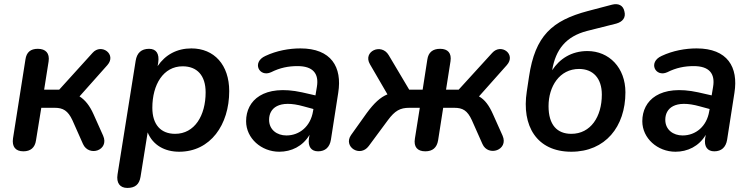

<svg xmlns="http://www.w3.org/2000/svg" viewBox="-20 -736 3687 944"><path d="M95 8C130 8 152 -10 157 -46L183 -206H249C290 -206 314 -192 336 -145L388 -28C417 37 519 3 487 -69L440 -174C421 -217 398 -245 371 -262L508 -416C555 -469 478 -525 435 -476L271 -295H197L219 -434C225 -474 205 -496 166 -496C131 -496 110 -480 105 -443L44 -56C38 -15 56 8 95 8Z M606 188C644 188 665 171 671 133L706 -85C732 -22 790 10 861 10C1015 10 1107 -123 1107 -288C1107 -417 1033 -498 921 -498C850 -498 793 -467 755 -411L758 -429C764 -471 749 -496 713 -496C675 -496 653 -476 647 -437L558 121C551 164 570 188 606 188ZM841 -78C771 -78 729 -123 729 -206C729 -320 783 -410 878 -410C949 -410 991 -365 991 -282C991 -168 937 -78 841 -78Z M1353 10C1412 10 1468 -16 1502 -73L1499 -56C1493 -14 1511 8 1544 8C1579 8 1601 -12 1607 -49L1643 -280C1663 -406 1609 -498 1457 -498C1402 -498 1340 -487 1285 -461C1216 -430 1255 -354 1313 -381C1357 -403 1398 -411 1443 -411C1519 -411 1549 -374 1538 -309L1531 -267L1465 -282C1277 -323 1190 -243 1190 -140C1190 -56 1265 10 1353 10ZM1303 -147C1303 -203 1349 -248 1473 -213L1521 -200L1519 -189C1507 -115 1453 -70 1388 -70C1342 -70 1303 -98 1303 -147Z M2071 8C2107 8 2128 -10 2134 -46L2159 -206H2213C2255 -206 2278 -193 2300 -145L2352 -28C2380 36 2482 2 2451 -69L2404 -174C2385 -217 2364 -246 2335 -262L2472 -416C2519 -469 2444 -525 2400 -476L2235 -295H2173L2195 -435C2201 -475 2182 -496 2144 -496C2108 -496 2086 -479 2081 -443L2058 -295H1992L1891 -465C1855 -526 1762 -483 1799 -420L1885 -272C1850 -258 1819 -229 1783 -180L1706 -72C1666 -15 1750 40 1793 -18L1887 -145C1922 -192 1947 -206 1993 -206H2044L2020 -55C2013 -14 2032 8 2071 8Z M2789 10C2956 10 3055 -113 3055 -282C3055 -403 2975 -485 2868 -485C2789 -485 2731 -446 2695 -391V-392C2712 -492 2762 -557 2867 -584L3010 -620C3042 -629 3058 -650 3050 -680C3044 -710 3020 -721 2989 -713L2871 -682C2694 -635 2611 -560 2581 -359L2570 -286C2544 -118 2618 10 2789 10ZM2789 -78C2719 -78 2677 -122 2677 -214C2677 -311 2731 -397 2827 -397C2896 -397 2939 -351 2939 -271C2939 -162 2884 -78 2789 -78Z M3301 10C3360 10 3416 -16 3450 -73L3447 -56C3441 -14 3459 8 3492 8C3527 8 3549 -12 3555 -49L3591 -280C3611 -406 3557 -498 3405 -498C3350 -498 3288 -487 3233 -461C3164 -430 3203 -354 3261 -381C3305 -403 3346 -411 3391 -411C3467 -411 3497 -374 3486 -309L3479 -267L3413 -282C3225 -323 3138 -243 3138 -140C3138 -56 3213 10 3301 10ZM3251 -147C3251 -203 3297 -248 3421 -213L3469 -200L3467 -189C3455 -115 3401 -70 3336 -70C3290 -70 3251 -98 3251 -147Z"/></svg>

Font: SN Pro Semibold
Style: Italic
Weight: 600
Italic angle: -9°
Designer: Tobias Whetton
Foundry: Supernotes
Version: Version 1.001;Glyphs 3.2 (3249)